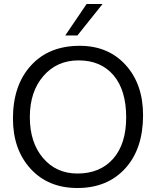

<svg xmlns="http://www.w3.org/2000/svg" viewBox="-20 -945 794 977"><path d="M374 11.7Q225.1 11.7 135.5 -86.4Q45.9 -184.6 45.9 -341.8Q45.9 -510.7 137.2 -611.3Q228.5 -711.9 385.7 -711.9Q530.8 -711.9 619.4 -614.3Q708 -516.6 708 -358.9Q708 -187.5 617.2 -87.9Q526.4 11.7 374 11.7ZM379.9 -637.7Q269.5 -637.7 200.7 -558.1Q131.8 -478.5 131.8 -349.1Q131.8 -219.7 199 -140.9Q266.1 -62 374 -62Q489.3 -62 555.7 -137.2Q622.1 -212.4 622.1 -347.7Q622.1 -486.3 557.6 -562Q493.2 -637.7 379.9 -637.7ZM502 -924.8 374 -764.6H312L420.9 -924.8Z"/></svg>

Font: Segoe UI Historic
Style: Regular
Weight: 400
Foundry: Microsoft Corporation
Version: Version 1.03